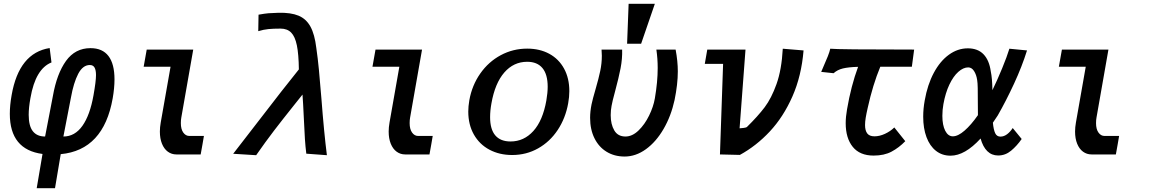

<svg xmlns="http://www.w3.org/2000/svg" viewBox="-20 -810 6040 1007"><path d="M203 -2.5Q31.5 -25 31.5 -213Q31.5 -258.5 41 -311Q79.5 -532.5 240.5 -558L250 -482.5Q208.5 -466 180.8 -419.8Q153 -373.5 139.5 -295Q130.5 -245 130.5 -208Q130.5 -149.5 152.2 -121.8Q174 -94 216.5 -94L257.5 -307Q278 -423.5 326.2 -490.5Q374.5 -557.5 454.5 -557.5Q517.5 -557.5 549 -516Q580.5 -474.5 580.5 -394Q580.5 -348 571 -294Q523 -22.5 298.5 -1.5L268.5 177H172.5ZM470.5 -311Q483.5 -384 483.5 -416Q483.5 -442 476 -455.5Q468.5 -469 451 -469Q414.5 -469 390.2 -422.8Q366 -376.5 352 -298L312.5 -94Q372.5 -94 412.2 -150Q452 -206 470.5 -311Z M818.5 -120Q818.5 -142 823 -167.5L874.5 -460H733.5L749.5 -550H993.5L931 -194Q928.5 -181 928.5 -164.5Q928.5 -132.5 941.2 -114.8Q954 -97 972.5 -97H1049.5L1042 -53L1032.5 0H905Q880 0 860.2 -14.5Q840.5 -29 829.5 -56.2Q818.5 -83.5 818.5 -120Z M1336 -175.5Q1468 -347.5 1547.5 -446Q1546.5 -526 1537 -572.2Q1527.5 -618.5 1507 -639.2Q1486.5 -660 1451.5 -660Q1413 -660 1387.8 -657.5Q1362.5 -655 1334.5 -646.5L1336 -733Q1369.5 -739 1387.8 -740.5Q1406 -742 1441 -743Q1505.5 -744.5 1545.8 -727.8Q1586 -711 1608.2 -670.5Q1630.5 -630 1639 -558.5Q1647 -503.5 1652.5 -445.5Q1658 -387.5 1665.5 -296Q1679.5 -113 1694.5 4L1586.5 -4Q1582 -39.5 1579.2 -81.2Q1576.5 -123 1573.5 -191Q1569.5 -277 1566.5 -314L1523 -259.5Q1461 -182 1417 -124.5Q1373 -67 1323.5 4L1203 -3.5Q1249.5 -63 1336 -175.5Z M2018.5 -120Q2018.5 -142 2023 -167.5L2074.5 -460H1933.5L1949.5 -550H2193.5L2131 -194Q2128.5 -181 2128.5 -164.5Q2128.5 -132.5 2141.2 -114.8Q2154 -97 2172.5 -97H2249.5L2242 -53L2232.5 0H2105Q2080 0 2060.2 -14.5Q2040.5 -29 2029.5 -56.2Q2018.5 -83.5 2018.5 -120Z M2436 -225Q2436 -252 2441.5 -284Q2455.5 -362.5 2498.8 -424.2Q2542 -486 2606.2 -520.5Q2670.5 -555 2745 -555Q2811 -555 2861 -527.8Q2911 -500.5 2938.5 -450Q2966 -399.5 2966 -332Q2966 -301.5 2960 -268.5Q2946 -190 2905 -128.2Q2864 -66.5 2802.2 -31.8Q2740.5 3 2666 3Q2599.5 3 2547.2 -24.8Q2495 -52.5 2465.5 -104.2Q2436 -156 2436 -225ZM2845.5 -283Q2852.5 -324 2852.5 -354.5Q2852.5 -420 2825 -453Q2797.5 -486 2745 -486Q2674 -486 2625 -429.8Q2576 -373.5 2557.5 -268Q2550.5 -230 2550.5 -195.5Q2550.5 -131.5 2577.8 -99.8Q2605 -68 2657.5 -68Q2728 -68 2777.5 -123Q2827 -178 2845.5 -283Z M3075 -192Q3075 -225 3082.5 -262.5Q3088.5 -291 3103.5 -342Q3120 -399 3128.2 -438.2Q3136.5 -477.5 3136.5 -517.5Q3136.5 -533.5 3135 -550H3243Q3244.5 -502.5 3234.8 -452Q3225 -401.5 3206 -331Q3191 -276 3187.5 -254.5Q3183 -231.5 3183 -206Q3183 -158 3201.8 -126Q3220.5 -94 3260.5 -94Q3296 -94 3328.8 -125.5Q3361.5 -157 3384.2 -203.5Q3407 -250 3414.5 -293.5Q3429.5 -381 3429.5 -453.5Q3429.5 -502.5 3422.5 -550H3523.5Q3535 -488.5 3535 -435.5Q3535 -368.5 3518 -285.5Q3499.5 -201 3460.2 -133.5Q3421 -66 3367.8 -27.5Q3314.5 11 3256 11Q3202.5 11 3161.5 -14Q3120.5 -39 3097.8 -85Q3075 -131 3075 -192ZM3414.5 -790 3342.5 -580.5H3269L3277 -790Z M3772.5 -475H3676.5L3689.5 -550H3890L3859 -137Q3866 -137 3880 -139Q3894 -141 3897 -143.5Q3955 -200.5 3990.5 -247.5Q4026 -294.5 4052.8 -369.5Q4079.5 -444.5 4085.5 -554.5L4194.5 -545.5Q4183.5 -411.5 4136 -304Q4088.5 -196.5 4017.5 -120.5Q3946.5 -44.5 3860.5 2.5L3756 0Z M4294.5 -450.5Q4311.5 -489 4321.5 -514.2Q4331.5 -539.5 4334.5 -554.5Q4373.5 -550 4774.5 -550L4762.5 -460H4597Q4557.5 -365 4531 -244.5Q4524 -214 4520.5 -192.8Q4517 -171.5 4517 -154Q4517 -125.5 4528.5 -110.2Q4540 -95 4566.5 -95Q4593 -95 4621.2 -108Q4649.5 -121 4670.5 -141.5L4728 -69.5Q4695 -35.5 4656.2 -14.8Q4617.5 6 4562 6Q4489.5 6 4452.5 -39.8Q4415.5 -85.5 4415.5 -164Q4415.5 -197 4422.5 -236.5Q4443.5 -359.5 4480.5 -459.5Q4429.5 -458 4400.8 -451Q4372 -444 4352 -426L4287 -433Z M4822 -198Q4822 -240 4830 -283.5Q4844.5 -366 4877.5 -427.8Q4910.5 -489.5 4956.8 -523Q5003 -556.5 5056 -556.5Q5108.5 -556.5 5138.5 -525.2Q5168.5 -494 5176.5 -435Q5184 -401 5185 -337Q5210.5 -389.5 5236 -451.5Q5261.5 -513.5 5274 -554.5L5366.5 -545.5Q5340.5 -462 5298.5 -371.2Q5256.5 -280.5 5213 -204.5L5187.5 -166.5Q5191 -129.5 5199.5 -111.5Q5208 -93.5 5227 -93.5Q5245.5 -93.5 5262 -106Q5278.5 -118.5 5291.5 -138.5L5338.5 -81Q5313.5 -45 5283.2 -19.8Q5253 5.5 5215 5.5Q5181.5 5.5 5158.2 -17.2Q5135 -40 5123 -83.5Q5040.5 6.5 4965.5 6.5Q4921 6.5 4888.8 -19Q4856.5 -44.5 4839.2 -90.8Q4822 -137 4822 -198ZM4922.5 -202.5Q4922.5 -153.5 4937.5 -124.2Q4952.5 -95 4977.5 -95Q5004.5 -95 5039 -125Q5073.5 -155 5109 -206V-211Q5108.5 -228.5 5108.5 -275.5Q5108.5 -321 5108 -348.2Q5107.5 -375.5 5105 -390.5Q5101 -418 5088.8 -437.2Q5076.5 -456.5 5058 -456.5Q5032.5 -456.5 5006.2 -433.2Q4980 -410 4959.2 -366.2Q4938.5 -322.5 4928 -264Q4922.5 -234 4922.5 -202.5Z M5618.5 -120Q5618.5 -142 5623 -167.5L5674.5 -460H5533.5L5549.5 -550H5793.5L5731 -194Q5728.5 -181 5728.5 -164.5Q5728.5 -132.5 5741.2 -114.8Q5754 -97 5772.5 -97H5849.5L5842 -53L5832.5 0H5705Q5680 0 5660.2 -14.5Q5640.5 -29 5629.5 -56.2Q5618.5 -83.5 5618.5 -120Z"/></svg>

Font: JuliaMono
Style: Bold Italic
Weight: 700
Italic angle: -9°
Monospace: yes
Designer: cormullion
Foundry: corm
Version: Version 0.057; ttfautohint (v1.8.4)